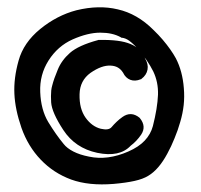

<svg xmlns="http://www.w3.org/2000/svg" viewBox="-20 -612 540 515"><path d="M185.1 -584.5Q245.1 -599.1 295.9 -586.9Q321.8 -581.1 345.7 -567.4Q369.6 -553.7 391.1 -532.2Q405.3 -518.6 416.5 -505.4Q427.7 -492.2 436.5 -479.7Q445.3 -467.3 451.7 -455.6Q469.7 -420.9 473.1 -375.5Q475.1 -352.5 472.7 -330.1Q470.2 -307.6 463.4 -284.7Q460.4 -273.9 456.5 -262.9Q452.6 -252 448.2 -241.2Q443.8 -230.5 439 -220Q434.1 -209.5 428.7 -199.7Q405.8 -157.2 377.9 -140.6Q363.8 -131.8 340.8 -126.7Q317.9 -121.6 284.7 -118.7Q218.3 -113.3 170.9 -130.4Q123.5 -147.9 89.4 -183.6Q55.2 -219.2 37.6 -269Q20.5 -318.4 18.6 -360.4Q16.6 -402.3 29.8 -449.2Q43 -497.6 87.9 -534.2Q109.9 -552.2 134.3 -564.9Q158.7 -577.6 185.1 -584.5ZM303.7 -512.2Q281.7 -524.4 249 -524.4Q215.8 -524.4 174.8 -506.3Q134.8 -488.3 110.4 -450Q85.9 -411.6 87.9 -364.7Q89.8 -317.4 109.4 -284.7Q129.9 -251 150.9 -225.6Q159.7 -214.4 176.8 -205.6Q193.8 -196.8 218.8 -191.9Q268.6 -181.2 324.2 -205.6Q352.1 -217.8 368.2 -234.9Q384.3 -252 390.1 -273.9Q402.3 -321.8 403.8 -357.9Q404.3 -375 401.1 -390.6Q397.9 -406.2 391.1 -420.4Q376.5 -449.7 350.1 -480.5Q343.8 -487.8 337.4 -493.7Q331.1 -499.5 325.9 -503.2Q320.8 -506.8 316.2 -508.5Q311.5 -510.3 307.6 -510.7H305.7ZM245.1 -504.9Q273.9 -505.4 294.9 -502.7Q315.9 -500 330.6 -493.7Q344.7 -487.8 354.7 -477.8Q364.7 -467.8 369.1 -455.1Q378.4 -439.9 375.7 -425.3Q373 -410.6 359.4 -400.4L358.4 -399.4H357.4Q342.3 -393.1 329.6 -397.9Q316.9 -402.8 310.1 -417Q304.2 -426.3 296.1 -430.9Q288.1 -435.5 276.9 -436Q252.9 -437.5 222.7 -416.5Q194.3 -396 193.4 -359.4Q192.9 -339.4 197 -323.7Q201.2 -308.1 209.5 -296.4Q226.6 -272.5 250.5 -266.6Q271.5 -261.7 279.3 -271Q282.2 -274.4 285.6 -278.1Q289.1 -281.7 292.7 -285.2Q296.4 -288.6 300.3 -292Q304.2 -295.4 308.6 -298.3Q314 -302.2 319.8 -304.2Q325.7 -306.2 331.5 -305.9Q337.4 -305.7 343 -303.2Q348.6 -300.8 354 -296.4L354.5 -295.9L355 -295.4Q373.5 -272.9 358.4 -250.5Q346.2 -232.9 330.6 -221.2Q300.8 -189.5 240.7 -202.1Q181.6 -214.8 149.9 -263.2Q119.1 -310.1 117.2 -337.4Q116.7 -346.2 116.7 -354Q116.7 -361.8 117.4 -369.1Q118.2 -376.5 120.1 -382.8Q124.5 -400.4 134.8 -424.8Q145 -450.2 167.7 -470.2Q190.4 -490.2 242.7 -504.4L243.7 -504.9Z"/></svg>

Font: NaikaiFont
Style: Bold
Weight: 700
Version: Version 1.89